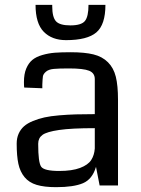

<svg xmlns="http://www.w3.org/2000/svg" viewBox="-20 -767 582 794"><path d="M49 0ZM468 0H392L377 -77Q362 -26 323.5 -9.5Q285 7 212 7Q163 7 131.5 -2.5Q100 -12 81.5 -34.5Q63 -57 56 -89.5Q49 -122 49 -173Q49 -196 57 -214Q65 -232 79 -244.5Q93 -257 116 -266.5Q139 -276 164 -281.5Q189 -287 224.5 -290Q260 -293 293.5 -294Q327 -295 372 -295V-440Q372 -465 348.5 -474.5Q325 -484 265 -484Q223 -484 202 -482Q181 -480 170 -470.5Q159 -461 157.5 -451.5Q156 -442 155 -417Q155 -408 155 -402L80 -405Q79 -413 79 -428Q79 -461 88.5 -483.5Q98 -506 113.5 -519Q129 -532 155 -539.5Q181 -547 207 -549Q233 -551 272 -551Q330 -551 366.5 -542Q403 -533 426.5 -509.5Q450 -486 459 -449.5Q468 -413 468 -354ZM372 -153V-237Q276 -237 224.5 -229.5Q173 -222 155.5 -209Q138 -196 138 -173Q138 -172 138 -170Q138 -96 150 -78Q162 -60 225 -60Q278 -60 311 -72.5Q344 -85 357 -105Q370 -125 372 -153ZM127 -747H196Q196 -746 196 -741Q196 -696 211.5 -679Q227 -662 271 -662Q316 -662 331 -680Q346 -698 346 -747H416Q416 -665 378.5 -633Q341 -601 253 -601Q195 -601 161 -635.5Q127 -670 127 -747Z"/></svg>

Font: Myanmar Chatu
Style: Regular
Weight: 400
Designer: Danh Hong
Foundry: Google Inc.
Version: Version 2.00 November 20, 2015